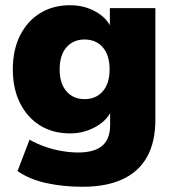

<svg xmlns="http://www.w3.org/2000/svg" viewBox="-20 -523 666 734"><path d="M296 191Q222 191 157.5 177Q93 163 47 131L93 11Q119 26 151.5 37.5Q184 49 217 54.5Q250 60 279 60Q340 60 370.5 34.5Q401 9 401 -45V-108H409Q394 -66 348 -39.5Q302 -13 248 -13Q182 -13 133 -43.5Q84 -74 56.5 -129Q29 -184 29 -258Q29 -332 56.5 -387Q84 -442 133 -472.5Q182 -503 248 -503Q304 -503 348.5 -477Q393 -451 408 -409H400V-492H574V-66Q574 20 542 77Q510 134 448 162.5Q386 191 296 191ZM303 -144Q347 -144 373 -174Q399 -204 399 -258Q399 -312 373 -342Q347 -372 303 -372Q260 -372 234 -342Q208 -312 208 -258Q208 -204 234 -174Q260 -144 303 -144Z"/></svg>

Font: Nunito Sans 12pt ExtraLight 12pt Black
Style: Regular
Weight: 900
Version: Version 3.101;gftools[0.9.27]